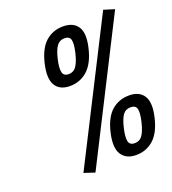

<svg xmlns="http://www.w3.org/2000/svg" viewBox="-132 -810 826 922"><g transform="rotate(-20 281.0 -349.0)"><path d="M278 -645Q253 -645 238.5 -625Q224 -605 214 -562Q204 -519 209 -497.5Q214 -476 239 -476Q265 -476 279.5 -497.5Q294 -519 304 -562Q314 -605 309 -625Q304 -645 278 -645ZM500 -710 555 -693 198 12 143 -6ZM148 -564Q165 -636 202 -668.5Q239 -701 291 -701Q343 -701 365.5 -667Q388 -633 371 -561Q354 -488 316 -454Q278 -420 226 -420Q174 -420 152.5 -455.5Q131 -491 148 -564ZM332 -144Q349 -216 386 -248.5Q423 -281 476 -281Q528 -281 550 -246Q572 -211 555 -139Q538 -66 500.5 -33Q463 0 412 0Q360 0 337.5 -35.5Q315 -71 332 -144ZM399 -142Q389 -99 393.5 -77.5Q398 -56 424 -56Q450 -56 464.5 -77.5Q479 -99 489 -142Q499 -185 494 -205Q489 -225 463 -225Q437 -225 423 -205Q409 -185 399 -142Z"/></g></svg>

Font: Panefresco 500wt
Style: Italic
Weight: 700
Foundry: Campivisivi & Chank Co
Version: Version 1.000